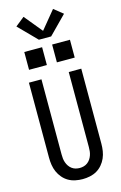

<svg xmlns="http://www.w3.org/2000/svg" viewBox="-170 -1255 841 1332"><g transform="rotate(-15 250.0 -589.0)"><path d="M250 8Q224 8 197.5 2.5Q171 -3 148.5 -16Q126 -29 108.5 -49.5Q91 -70 80.5 -94Q70 -118 66 -144Q62 -170 62 -196V-735H152V-196Q152 -181 153.5 -166.5Q155 -152 160 -137.5Q165 -123 173.5 -110.5Q182 -98 194 -89Q206 -80 220.5 -76Q235 -72 250 -72Q265 -72 279.5 -76Q294 -80 306 -89Q318 -98 326.5 -110.5Q335 -123 340 -137.5Q345 -152 346.5 -166.5Q348 -181 348 -196V-735H438V-196Q438 -170 434 -144Q430 -118 419.5 -94Q409 -70 391.5 -49.5Q374 -29 351.5 -16Q329 -3 302.5 2.5Q276 8 250 8ZM286 -821V-949H414V-821ZM86 -821V-949H214V-821ZM206 -1005 79 -1134 144 -1186 250 -1057 356 -1186 421 -1134 294 -1005Z"/></g></svg>

Font: Iosevka SS04 Medium
Style: Regular
Weight: 500
Monospace: yes
Designer: Belleve Invis
Foundry: Belleve Invis
Version: Version 19.0.0; ttfautohint (v1.8.4)